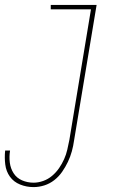

<svg xmlns="http://www.w3.org/2000/svg" viewBox="-41 -540 561 783"><path d="M96 223Q67 223 41 212.5Q15 202 -0.5 180.5Q-16 159 -19.5 131Q-23 103 -20 74H0Q-4 99 -1 123Q2 147 14.5 166.5Q27 186 49 195.5Q71 205 96 205Q115 205 135 198Q155 191 171.5 177Q188 163 200 145.5Q212 128 220.5 109Q229 90 233.5 70Q238 50 242 30L330 -502H166V-520H353L261 33Q258 55 252 77Q246 99 236 120Q226 141 212.5 160.5Q199 180 180.5 194.5Q162 209 140 216Q118 223 96 223Z"/></svg>

Font: Iosevka SS18 Thin
Style: Italic
Weight: 100
Italic angle: -9°
Monospace: yes
Designer: Belleve Invis
Foundry: Belleve Invis
Version: Version 25.1.1; ttfautohint (v1.8.4)